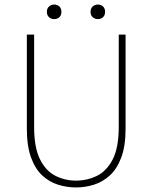

<svg xmlns="http://www.w3.org/2000/svg" viewBox="-20 -812 670 844"><path d="M314 12Q274 12 235.5 0Q197 -12 166 -40.5Q135 -69 116.5 -119.5Q98 -170 98 -246V-660H130V-254Q130 -163 156 -111.5Q182 -60 224 -39Q266 -18 314 -18Q363 -18 406 -39Q449 -60 475.5 -111.5Q502 -163 502 -254V-660H532V-246Q532 -170 513 -119.5Q494 -69 462.5 -40.5Q431 -12 392.5 0Q354 12 314 12ZM218 -728Q205 -728 195.5 -736.5Q186 -745 186 -760Q186 -775 195.5 -783.5Q205 -792 218 -792Q232 -792 241 -783.5Q250 -775 250 -760Q250 -745 241 -736.5Q232 -728 218 -728ZM410 -728Q397 -728 387.5 -736.5Q378 -745 378 -760Q378 -775 387.5 -783.5Q397 -792 410 -792Q424 -792 433 -783.5Q442 -775 442 -760Q442 -745 433 -736.5Q424 -728 410 -728Z"/></svg>

Font: Source Sans 3
Style: Regular
Weight: 200
Designer: Paul D. Hunt
Foundry: Adobe
Version: Version 3.046;hotconv 1.0.118;makeotfexe 2.5.65603